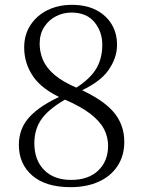

<svg xmlns="http://www.w3.org/2000/svg" viewBox="-20 -760 591 794"><path d="M272 14Q169 14 113.5 -34Q58 -82 58 -161Q58 -230 104 -278.5Q150 -327 240 -366V-371L265 -357Q189 -316 155.5 -272.5Q122 -229 122 -168Q122 -98 162.5 -57Q203 -16 274 -16Q346 -16 386.5 -55Q427 -94 427 -157Q427 -194 410 -226.5Q393 -259 353.5 -289.5Q314 -320 244 -350Q156 -388 118 -442.5Q80 -497 80 -564Q80 -617 106.5 -657Q133 -697 177.5 -718.5Q222 -740 277 -740Q336 -740 377.5 -718.5Q419 -697 441.5 -660Q464 -623 464 -574Q464 -520 427.5 -468.5Q391 -417 298 -377V-373L277 -386Q344 -425 373.5 -469Q403 -513 403 -575Q403 -629 370.5 -668.5Q338 -708 275 -708Q241 -708 211 -692.5Q181 -677 162.5 -648Q144 -619 144 -579Q144 -544 158 -511.5Q172 -479 206 -450Q240 -421 302 -395Q405 -349 449.5 -297Q494 -245 494 -173Q494 -116 466 -73.5Q438 -31 388 -8.5Q338 14 272 14Z"/></svg>

Font: Noto Serif SC ExtraLight Light
Style: Regular
Weight: 300
Version: Version 2.002-H1;hotconv 1.1.0;makeotfexe 2.6.0